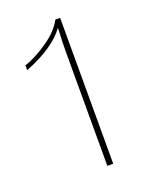

<svg xmlns="http://www.w3.org/2000/svg" viewBox="-88 -777 369 491"><g transform="rotate(-20 97.0 -531.5)"><path d="M136 -730V-333H120V-643Q120 -664 122 -708Q90 -664 11 -633V-646Q41 -656 75 -679.5Q109 -703 123 -730Z"/></g></svg>

Font: Work Sans Hairline
Style: Regular
Weight: 400
Designer: Wei Huang
Foundry: Wei Huang
Version: Version 1.032